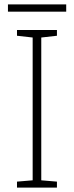

<svg xmlns="http://www.w3.org/2000/svg" viewBox="-20 -850 334 870"><path d="M280 -830H16V-797H280ZM238 0V-27L167 -33V-680L238 -688V-714H57V-688L128 -680V-33L57 -27V0Z"/></svg>

Font: Noto Sans Canadian Aboriginal ExtraLight
Style: Regular
Weight: 200
Designer: Monotype Design Team, Typotheque's Kevin King
Foundry: Monotype Imaging Inc.
Version: Version 2.004